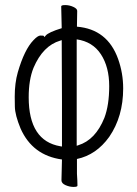

<svg xmlns="http://www.w3.org/2000/svg" viewBox="-20 -730 540 756"><path d="M285 1Q285 6 269.5 6Q254 6 238 -1Q222 -8 222 -20Q222 -32 224 -102Q108 -118 61 -224Q39 -277 38.5 -310.5Q38 -344 38 -350Q38 -403 50 -445Q76 -535 112 -572Q129 -590 139 -590Q149 -590 152 -589L155 -584L160 -590Q171 -603 223 -619Q222 -670 221 -705Q221 -710 237 -710Q253 -710 268.5 -703Q284 -696 284 -687L283 -630V-625Q403 -615 445 -498Q465 -442 465 -382Q465 -271 410 -191Q359 -120 283 -104V-46Q285 -16 285 1ZM224 -153V-331Q224 -468 223 -572L217 -570Q149 -550 112 -463Q93 -416 93 -347Q93 -175 218 -154ZM282 -156 288 -158Q356 -179 391 -266Q410 -316 410 -391Q410 -466 377.5 -516Q345 -566 282 -575Z"/></svg>

Font: LXGW WenKai Mono TC Light
Style: Regular
Weight: 300
Designer: LXGW / Fontworks Inc.
Foundry: LXGW / Fontworks Inc.
Version: Version 1.330